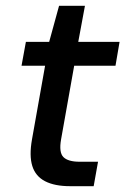

<svg xmlns="http://www.w3.org/2000/svg" viewBox="-20 -640 431 660"><path d="M221 0Q168 0 135 -17Q102 -34 91 -69.5Q80 -105 90 -161L135 -414H54L69 -496H149L183 -620H272L249 -496H391L377 -414H235L190 -161Q182 -116 198 -100Q214 -84 254 -84H317L302 0Z"/></svg>

Font: DM Sans 28pt Medium
Style: Italic
Weight: 500
Italic angle: -10°
Version: Version 4.004;gftools[0.9.30]